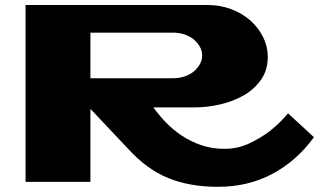

<svg xmlns="http://www.w3.org/2000/svg" viewBox="-20 -720 1269 760"><path d="M81.1 -700.2H802.7Q851.6 -700.2 895.5 -683.6Q939.5 -667 971.2 -638.7Q1002.9 -610.4 1021.5 -573.2Q1040 -536.1 1040 -495.1Q1040 -442.4 1013.2 -404.3Q986.3 -366.2 944.3 -342.3Q902.3 -318.4 851.1 -306.6Q799.8 -294.9 752 -294.9H586.9Q609.4 -263.7 637.7 -234.4Q666 -205.1 701.2 -182.1Q736.3 -159.2 777.8 -145Q819.3 -130.9 868.2 -130.9Q921.9 -130.9 967.8 -152.8Q1013.7 -174.8 1047.9 -201.2Q1087.9 -232.4 1120.1 -271.5L1222.7 -176.8Q1153.3 -82 1057.1 -31.2Q960.9 19.5 842.8 19.5Q731.4 19.5 646 -15.1Q560.5 -49.8 485.4 -132.8L337.9 -289.1V0H81.1ZM337.9 -590.8V-410.2H664.1Q688.5 -410.2 709.5 -417Q730.5 -423.8 746.1 -436.5Q761.7 -449.2 771 -465.8Q780.3 -482.4 780.3 -500Q780.3 -518.6 771 -535.2Q761.7 -551.8 746.1 -564.5Q730.5 -577.1 709.5 -584Q688.5 -590.8 664.1 -590.8Z"/></svg>

Font: Polsku
Style: Regular
Weight: 400
Designer: Sebastien Sanfilippo
Version: Version 1.1